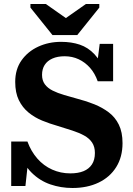

<svg xmlns="http://www.w3.org/2000/svg" viewBox="-20 -929 666 959"><path d="M242 -754H366L476 -891V-909H409L278 -817H340L209 -909H132V-891ZM331 -63Q370 -63 397 -74Q424 -85 439 -107.5Q454 -130 454 -165Q454 -196 440 -217Q426 -238 400.5 -252Q375 -266 341 -277Q307 -288 268 -300Q229 -311 191 -326.5Q153 -342 122.5 -367Q92 -392 74 -429Q56 -466 56 -520Q56 -583 87.5 -627.5Q119 -672 171 -696Q223 -720 285 -720Q337 -720 378.5 -706Q420 -692 452 -658Q484 -624 506 -565L460 -568L478 -710H545V-523H468Q454 -563 429.5 -590.5Q405 -618 373 -633Q341 -648 303 -648Q267 -648 241.5 -636.5Q216 -625 203 -604.5Q190 -584 190 -555Q190 -527 204 -508Q218 -489 243 -476.5Q268 -464 300.5 -454.5Q333 -445 369 -435Q412 -424 451.5 -408Q491 -392 523 -368Q555 -344 573.5 -306.5Q592 -269 592 -214Q592 -145 560.5 -94.5Q529 -44 472.5 -17Q416 10 342 10Q284 10 231.5 -8Q179 -26 138 -66.5Q97 -107 74 -176L125 -166L107 0H36V-222H117Q135 -173 166.5 -137Q198 -101 240.5 -82Q283 -63 331 -63Z"/></svg>

Font: Roboto Serif 28pt SemiBold
Style: Regular
Weight: 600
Designer: Greg Gazdowicz
Foundry: Commercial Type
Version: Version 1.008